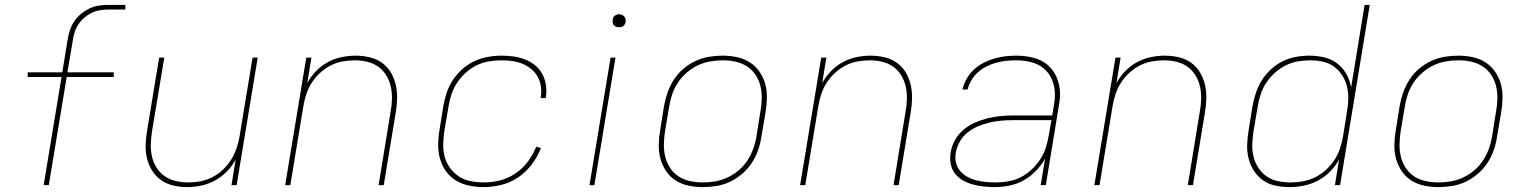

<svg xmlns="http://www.w3.org/2000/svg" viewBox="-20 -755 6240 783"><path d="M158 0 231 -441H93V-460H234L256 -594Q259 -613 265 -631.5Q271 -650 282.5 -667.5Q294 -685 310.5 -698.5Q327 -712 345 -720.5Q363 -729 382 -732Q401 -735 420 -735H491V-716H420Q404 -716 386.5 -713Q369 -710 353.5 -702.5Q338 -695 324 -683Q310 -671 300 -656Q290 -641 284.5 -624Q279 -607 277 -591L255 -460H444V-441H252L179 0Z M743 8Q714 8 686.5 1.5Q659 -5 637 -20.5Q615 -36 600.5 -59Q586 -82 579.5 -109Q573 -136 574 -165Q575 -194 580 -223L629 -520H650L600 -220Q596 -194 595 -168Q594 -142 599.5 -117.5Q605 -93 618 -72Q631 -51 651 -37Q671 -23 696 -17Q721 -11 747 -11Q771 -11 796 -15.5Q821 -20 845 -32Q869 -44 888.5 -62.5Q908 -81 922 -103Q936 -125 944.5 -149.5Q953 -174 957 -199L1010 -520H1031L945 0H924L941 -104Q927 -78 905 -55.5Q883 -33 856 -18.5Q829 -4 800 2Q771 8 743 8Z M1143 0 1229 -520H1250L1233 -416Q1247 -442 1268.5 -464.5Q1290 -487 1317 -501.5Q1344 -516 1373 -522Q1402 -528 1430 -528Q1459 -528 1487 -521.5Q1515 -515 1537 -499.5Q1559 -484 1573 -461Q1587 -438 1593.5 -411Q1600 -384 1599.5 -355Q1599 -326 1594 -297L1545 0H1524L1573 -300Q1578 -326 1578.5 -352Q1579 -378 1573.5 -402.5Q1568 -427 1555 -448Q1542 -469 1522.5 -483Q1503 -497 1478 -503Q1453 -509 1427 -509Q1403 -509 1377.5 -504.5Q1352 -500 1328.5 -488Q1305 -476 1285 -457.5Q1265 -439 1251 -417Q1237 -395 1229 -370.5Q1221 -346 1217 -321L1164 0Z M1952 8Q1922 8 1893 2Q1864 -4 1840 -18.5Q1816 -33 1799.5 -55.5Q1783 -78 1775 -105.5Q1767 -133 1767 -163Q1767 -193 1772 -223L1788 -323Q1793 -351 1802 -378Q1811 -405 1827.5 -429.5Q1844 -454 1866.5 -474Q1889 -494 1915.5 -506Q1942 -518 1970 -523Q1998 -528 2026 -528Q2051 -528 2075.5 -524.5Q2100 -521 2122.5 -512Q2145 -503 2163 -488Q2181 -473 2192 -452.5Q2203 -432 2206.5 -407.5Q2210 -383 2206 -357L2205 -355H2184L2185 -357Q2189 -380 2186 -401.5Q2183 -423 2173 -441.5Q2163 -460 2146.5 -473.5Q2130 -487 2110.5 -495Q2091 -503 2069 -506Q2047 -509 2024 -509Q1999 -509 1973 -504.5Q1947 -500 1923.5 -488.5Q1900 -477 1879.5 -458.5Q1859 -440 1844 -417.5Q1829 -395 1821 -370Q1813 -345 1809 -320L1792 -220Q1788 -193 1787.5 -166Q1787 -139 1794 -114Q1801 -89 1816.5 -68.5Q1832 -48 1853 -34.5Q1874 -21 1900.5 -16Q1927 -11 1954 -11Q1987 -11 2020 -19.5Q2053 -28 2082.5 -48Q2112 -68 2133 -96.5Q2154 -125 2167 -157L2186 -151Q2172 -116 2148.5 -84.5Q2125 -53 2093 -31.5Q2061 -10 2024.5 -1Q1988 8 1952 8Z M2384 0 2470 -520H2490L2404 0ZM2504 -644Q2498 -644 2492.5 -646Q2487 -648 2483 -652.5Q2479 -657 2478.5 -663.5Q2478 -670 2479 -676Q2479 -681 2481.5 -685Q2484 -689 2488 -691.5Q2492 -694 2496 -695.5Q2500 -697 2505 -697Q2511 -697 2516.5 -694.5Q2522 -692 2526 -687.5Q2530 -683 2531 -676.5Q2532 -670 2531 -664Q2530 -659 2527.5 -655Q2525 -651 2521.5 -648.5Q2518 -646 2513.5 -645Q2509 -644 2504 -644Z M2846 8Q2816 8 2787.5 2Q2759 -4 2735.5 -19Q2712 -34 2696.5 -57Q2681 -80 2673.5 -107Q2666 -134 2666.5 -164Q2667 -194 2672 -223L2688 -323Q2693 -351 2702.5 -378Q2712 -405 2728 -430Q2744 -455 2767 -474.5Q2790 -494 2817 -506.5Q2844 -519 2872 -523.5Q2900 -528 2927 -528Q2957 -528 2985.5 -522Q3014 -516 3037.5 -501Q3061 -486 3077 -463Q3093 -440 3100.5 -413Q3108 -386 3107.5 -356Q3107 -326 3102 -297L3085 -197Q3081 -169 3071.5 -142Q3062 -115 3045.5 -90Q3029 -65 3006 -45.5Q2983 -26 2956.5 -13.5Q2930 -1 2901.5 3.5Q2873 8 2846 8ZM2847 -11Q2872 -11 2897.5 -15.5Q2923 -20 2947.5 -31.5Q2972 -43 2993 -61Q3014 -79 3028.5 -101.5Q3043 -124 3052 -149Q3061 -174 3065 -200L3081 -300Q3086 -326 3086.5 -353Q3087 -380 3081 -404.5Q3075 -429 3061 -450Q3047 -471 3026 -484.5Q3005 -498 2979.5 -503.5Q2954 -509 2927 -509Q2902 -509 2876 -504.5Q2850 -500 2826 -488.5Q2802 -477 2781 -459Q2760 -441 2745 -418.5Q2730 -396 2721.5 -371Q2713 -346 2709 -320L2692 -220Q2688 -194 2687.5 -167Q2687 -140 2693 -115.5Q2699 -91 2713 -70Q2727 -49 2747.5 -35.5Q2768 -22 2794 -16.5Q2820 -11 2847 -11Z M3243 0 3329 -520H3350L3333 -416Q3347 -442 3368.5 -464.5Q3390 -487 3417 -501.5Q3444 -516 3473 -522Q3502 -528 3530 -528Q3559 -528 3587 -521.5Q3615 -515 3637 -499.5Q3659 -484 3673 -461Q3687 -438 3693.5 -411Q3700 -384 3699.5 -355Q3699 -326 3694 -297L3645 0H3624L3673 -300Q3678 -326 3678.5 -352Q3679 -378 3673.5 -402.5Q3668 -427 3655 -448Q3642 -469 3622.5 -483Q3603 -497 3578 -503Q3553 -509 3527 -509Q3503 -509 3477.5 -504.5Q3452 -500 3428.5 -488Q3405 -476 3385 -457.5Q3365 -439 3351 -417Q3337 -395 3329 -370.5Q3321 -346 3317 -321L3264 0Z M4037 8Q4014 8 3991 5.5Q3968 3 3946.5 -3Q3925 -9 3906 -20Q3887 -31 3874 -48Q3861 -65 3857 -87.5Q3853 -110 3857 -134Q3861 -159 3874.5 -183.5Q3888 -208 3909.5 -226Q3931 -244 3956 -255Q3981 -266 4007 -272.5Q4033 -279 4059 -281.5Q4085 -284 4111 -284H4271L4278 -326Q4280 -337 4281 -348Q4282 -359 4282 -369V-370Q4282 -401 4270.5 -429Q4259 -457 4237 -475.5Q4215 -494 4185.5 -501.5Q4156 -509 4124 -509Q4104 -509 4084 -507Q4064 -505 4043.5 -499.5Q4023 -494 4004 -484.5Q3985 -475 3969 -461Q3953 -447 3942 -428.5Q3931 -410 3926 -390H3905Q3910 -412 3922 -433.5Q3934 -455 3952 -471.5Q3970 -488 3991.5 -499Q4013 -510 4035.5 -516.5Q4058 -523 4080.5 -525.5Q4103 -528 4126 -528Q4161 -528 4194.5 -519.5Q4228 -511 4252.5 -490Q4277 -469 4290 -437.5Q4303 -406 4303 -372Q4303 -359 4301.5 -347Q4300 -335 4298 -323L4245 0H4224L4242 -108Q4227 -81 4204 -57.5Q4181 -34 4153.5 -19Q4126 -4 4096 2Q4066 8 4037 8ZM4041 -11Q4066 -11 4092 -15.5Q4118 -20 4142 -32Q4166 -44 4186.5 -63Q4207 -82 4222 -105Q4237 -128 4245 -153Q4253 -178 4257 -203L4268 -265H4111Q4088 -265 4064 -263Q4040 -261 4016.5 -255.5Q3993 -250 3970 -240.5Q3947 -231 3927 -215.5Q3907 -200 3894.5 -178Q3882 -156 3878 -133Q3874 -112 3878.5 -92.5Q3883 -73 3895 -58.5Q3907 -44 3924 -34.5Q3941 -25 3960 -20Q3979 -15 3999.5 -13Q4020 -11 4041 -11Z M4443 0 4529 -520H4550L4533 -416Q4547 -442 4568.5 -464.5Q4590 -487 4617 -501.5Q4644 -516 4673 -522Q4702 -528 4730 -528Q4759 -528 4787 -521.5Q4815 -515 4837 -499.5Q4859 -484 4873 -461Q4887 -438 4893.5 -411Q4900 -384 4899.5 -355Q4899 -326 4894 -297L4845 0H4824L4873 -300Q4878 -326 4878.5 -352Q4879 -378 4873.5 -402.5Q4868 -427 4855 -448Q4842 -469 4822.5 -483Q4803 -497 4778 -503Q4753 -509 4727 -509Q4703 -509 4677.5 -504.5Q4652 -500 4628.5 -488Q4605 -476 4585 -457.5Q4565 -439 4551 -417Q4537 -395 4529 -370.5Q4521 -346 4517 -321L4464 0Z M5239 8Q5209 8 5181 2Q5153 -4 5131 -19.5Q5109 -35 5094 -58Q5079 -81 5072 -108.5Q5065 -136 5066 -165Q5067 -194 5072 -223L5088 -323Q5093 -350 5102 -377Q5111 -404 5126.5 -428.5Q5142 -453 5164 -473Q5186 -493 5211.5 -505.5Q5237 -518 5265 -523Q5293 -528 5320 -528Q5351 -528 5380.5 -521Q5410 -514 5433 -496.5Q5456 -479 5470.5 -453.5Q5485 -428 5490 -398L5545 -735H5566L5445 0H5424L5441 -105Q5427 -78 5404.5 -55.5Q5382 -33 5354.5 -18.5Q5327 -4 5297.5 2Q5268 8 5239 8ZM5243 -11Q5268 -11 5293 -15.5Q5318 -20 5342 -31.5Q5366 -43 5386.5 -61.5Q5407 -80 5421.5 -102Q5436 -124 5444.5 -149Q5453 -174 5457 -199L5473 -299Q5478 -325 5478.5 -351.5Q5479 -378 5473 -402.5Q5467 -427 5453.5 -448Q5440 -469 5420 -483.5Q5400 -498 5375 -503.5Q5350 -509 5323 -509Q5298 -509 5272.5 -504.5Q5247 -500 5223.5 -488.5Q5200 -477 5179.5 -458.5Q5159 -440 5144 -417.5Q5129 -395 5121 -370Q5113 -345 5109 -320L5092 -220Q5088 -194 5087 -167.5Q5086 -141 5092 -116.5Q5098 -92 5111.5 -71Q5125 -50 5145 -36Q5165 -22 5190.5 -16.5Q5216 -11 5243 -11Z M5846 8Q5816 8 5787.5 2Q5759 -4 5735.5 -19Q5712 -34 5696.5 -57Q5681 -80 5673.5 -107Q5666 -134 5666.5 -164Q5667 -194 5672 -223L5688 -323Q5693 -351 5702.5 -378Q5712 -405 5728 -430Q5744 -455 5767 -474.5Q5790 -494 5817 -506.5Q5844 -519 5872 -523.5Q5900 -528 5927 -528Q5957 -528 5985.5 -522Q6014 -516 6037.5 -501Q6061 -486 6077 -463Q6093 -440 6100.5 -413Q6108 -386 6107.5 -356Q6107 -326 6102 -297L6085 -197Q6081 -169 6071.5 -142Q6062 -115 6045.5 -90Q6029 -65 6006 -45.5Q5983 -26 5956.5 -13.5Q5930 -1 5901.5 3.5Q5873 8 5846 8ZM5847 -11Q5872 -11 5897.5 -15.5Q5923 -20 5947.5 -31.5Q5972 -43 5993 -61Q6014 -79 6028.5 -101.5Q6043 -124 6052 -149Q6061 -174 6065 -200L6081 -300Q6086 -326 6086.5 -353Q6087 -380 6081 -404.5Q6075 -429 6061 -450Q6047 -471 6026 -484.5Q6005 -498 5979.5 -503.5Q5954 -509 5927 -509Q5902 -509 5876 -504.5Q5850 -500 5826 -488.5Q5802 -477 5781 -459Q5760 -441 5745 -418.5Q5730 -396 5721.5 -371Q5713 -346 5709 -320L5692 -220Q5688 -194 5687.5 -167Q5687 -140 5693 -115.5Q5699 -91 5713 -70Q5727 -49 5747.5 -35.5Q5768 -22 5794 -16.5Q5820 -11 5847 -11Z"/></svg>

Font: Iosevka Aile Thin
Style: Italic
Weight: 100
Italic angle: -9°
Designer: Belleve Invis
Foundry: Belleve Invis
Version: Version 31.1.0; ttfautohint (v1.8.4)